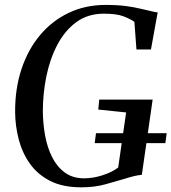

<svg xmlns="http://www.w3.org/2000/svg" viewBox="-20 -772 714 800"><path d="M318 8.5Q241.5 8.5 189 -18.2Q136.5 -45 104.5 -90.2Q72.5 -135.5 58 -191.2Q43.5 -247 43 -305Q42.5 -403.5 70 -485.5Q97.5 -567.5 148 -627Q198.5 -686.5 267.5 -719Q336.5 -751.5 420 -751.5Q469.5 -751.5 504.8 -746.8Q540 -742 565.2 -735.8Q590.5 -729.5 610 -725.5Q616.5 -724 622.8 -722.5Q629 -721 637 -720.5L609 -566H548.5L540 -681Q523 -693 494.5 -704Q466 -715 412.5 -715Q346 -715 298 -679.8Q250 -644.5 219 -585.5Q188 -526.5 173.2 -454.2Q158.5 -382 158.5 -308Q159 -256.5 168 -207Q177 -157.5 197.2 -117.2Q217.5 -77 250.2 -53Q283 -29 330.5 -29Q368 -29 407.5 -41.8Q447 -54.5 472.5 -74L505.5 -303.5L389.5 -315.5L393.5 -357H616L571 -43.5Q556 -42.5 538.5 -38.2Q521 -34 497.5 -26.5Q463 -16.5 418.8 -4Q374.5 8.5 318 8.5ZM374.5 -175.5 380 -217H674.5L669 -175.5Z"/></svg>

Font: Merriweather 96pt
Style: Italic
Weight: 400
Italic angle: -7.8°
Version: Version 2.101